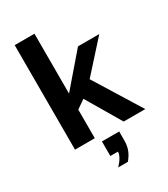

<svg xmlns="http://www.w3.org/2000/svg" viewBox="-227 -828 1011 1153"><g transform="rotate(-30 278.5 -251.5)"><path d="M207 -198.2V0H69.8V-724.6H207V-309.6L395.5 -528.3H543L357.4 -322.3L557.1 0H407.2L266.1 -239.3ZM354 99.6Q354 135.3 343.5 163.8Q333 192.4 308.1 222.2H241.2Q287.1 173.3 287.1 139.2H234.4V38.1H354Z"/></g></svg>

Font: Arimo
Style: Bold
Weight: 700
Designer: Steve Matteson
Foundry: Monotype Imaging Inc.
Version: Version 1.33